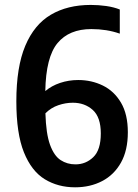

<svg xmlns="http://www.w3.org/2000/svg" viewBox="-20 -770 574 799"><path d="M292.5 9.5Q221.5 9.5 166.2 -24.2Q111 -58 79.5 -136.2Q48 -214.5 48 -348.5Q48 -491 85.2 -579.5Q122.5 -668 191.8 -708.8Q261 -749.5 357.5 -749.5Q390 -749.5 421.8 -745Q453.5 -740.5 478.5 -730.5V-630Q424.5 -649 360 -649Q268 -649 219.5 -590.8Q171 -532.5 168.5 -391Q194.5 -413 230.2 -425Q266 -437 305.5 -437Q361 -437 408 -414Q455 -391 483.5 -342.8Q512 -294.5 512 -219.5Q512 -144.5 483.5 -93.5Q455 -42.5 405.2 -16.5Q355.5 9.5 292.5 9.5ZM283 -342.5Q253 -342.5 222.8 -332.2Q192.5 -322 169 -298.5Q171.5 -213.5 188.2 -167.5Q205 -121.5 232.2 -103.8Q259.5 -86 294 -86Q337 -86 368.2 -116Q399.5 -146 399.5 -214.5Q399.5 -282.5 366 -312.5Q332.5 -342.5 283 -342.5Z"/></svg>

Font: Encode Sans Cnd SmBold
Style: Regular
Weight: 600
Width: 3
Designer: Multiple Designers
Foundry: Impallari Type
Version: Version 3.002; ttfautohint (v1.8.3) -l 8 -r 50 -G 200 -x 14 